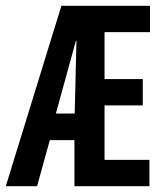

<svg xmlns="http://www.w3.org/2000/svg" viewBox="-20 -643 540 663"><path d="M0 0 192 -623H498V-532H341V-370H473V-279H341V-91H496V0H237V-159H152L108 0ZM173 -251H238L244 -502H242Z"/></svg>

Font: Inconsolata
Style: Bold
Weight: 700
Monospace: yes
Designer: Raph Levien, Cyreal, Brenton Simpson
Foundry: Raph Levien, Cyreal, Google
Version: Version 3.100; ttfautohint (v1.8.4.7-5d5b)